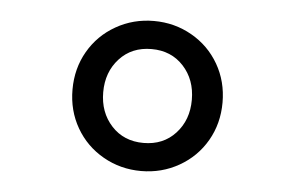

<svg xmlns="http://www.w3.org/2000/svg" viewBox="-35 -757 671 436"><g transform="rotate(5 300.0 -539.0)"><path d="M129 -539Q129 -587 151.5 -626Q174 -665 213.5 -687.5Q253 -710 300 -710Q347 -710 386.5 -687.5Q426 -665 448.5 -626Q471 -587 471 -539Q471 -491 448.5 -452Q426 -413 386.5 -390.5Q347 -368 300 -368Q253 -368 213.5 -390.5Q174 -413 151.5 -452Q129 -491 129 -539ZM401 -539Q401 -585 373 -615.5Q345 -646 300 -646Q255 -646 227 -615.5Q199 -585 199 -539Q199 -493 227 -462.5Q255 -432 300 -432Q345 -432 373 -462.5Q401 -493 401 -539Z"/></g></svg>

Font: iA Writer Quattro V
Style: Regular
Weight: 400
Designer: Mike Abbink, Paul van der Laan, Pieter van Rosmalen, Oliver Reichenstein
Foundry: Information Architects Inc.
Version: Version 2.000